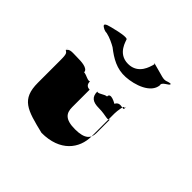

<svg xmlns="http://www.w3.org/2000/svg" viewBox="-177 -964 1055 1055"><g transform="rotate(45 351.0 -436.0)"><path d="M451 -775C459 -799 445 -789 451 -787C466 -783 437 -794 452 -790C480 -783 510 -774 533 -768C566 -760 566 -772 593 -774C608 -770 579 -775 594 -771C597 -761 549 -747 557 -726C551 -660 459 -629 392 -625C325 -621 275 -651 225 -690C208 -700 176 -716 148 -722C132 -722 119 -729 109 -737C93 -753 134 -760 167 -768C182 -772 243 -786 249 -775C253 -769 268 -685 350 -685C431 -685 447 -765 451 -775ZM133 -513C93 -513 63 -520 54 -495C54 -495 55 -532 55 -497C65 -488 73 -493 73 -440V-262C73 -133 138 -116 282 -81C426 -81 490 -168 490 -262V-440C490 -458 498 -523 508 -497C508 -497 510 -530 510 -495C501 -485 470 -512 452 -477C452 -477 395 -512 395 -477C377 -477 347 -449 338 -459C338 -416 361 -400 409 -400C468 -400 496 -379 496 -404V-294C496 -253 475 -225 398 -225C321 -225 301 -254 301 -300V-436C283 -436 270 -445 270 -470C261 -460 230 -482 212 -482C212 -512 154 -513 133 -513Z"/></g></svg>

Font: Hussar Przerywany
Style: Regular
Weight: 400
Foundry: Cannot Into Space Fonts
Version: Version 0.982